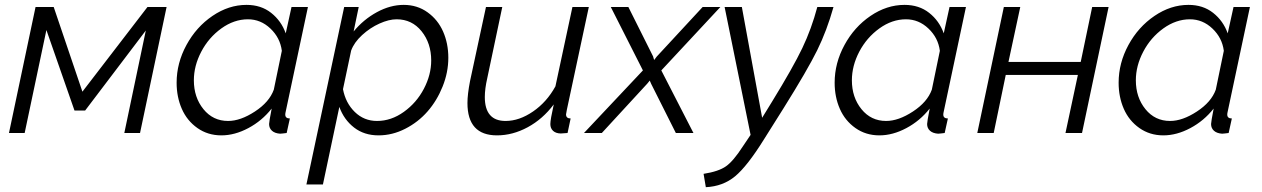

<svg xmlns="http://www.w3.org/2000/svg" viewBox="-20 -550 5219 794"><path d="M17.1 0 127 -521H202.1L320.8 -170.9L589.8 -521H668.9L559.1 0H494.1L583 -423.8L332 -92.8H288.1L171.9 -425.8L82 0Z M710.4 -208Q710.4 -289.1 751 -363.8Q791.5 -438.5 858.6 -484.1Q925.8 -529.8 999.5 -529.8Q1059.6 -529.8 1101.3 -496.8Q1143.1 -463.9 1161.6 -412.1L1185.5 -521H1253.4L1161.6 -88.9Q1159.7 -81.1 1159.7 -76.2Q1159.7 -60.1 1178.7 -60.1L1165.5 0Q1160.6 0.5 1151.6 1.7Q1142.6 2.9 1138.7 2.9Q1116.7 1.5 1104.7 -9.3Q1092.8 -20 1092.8 -37.1Q1092.8 -45.9 1103.5 -101.1Q1063.5 -50.3 1007.1 -20.3Q950.7 9.8 895.5 9.8Q839.4 9.8 796.4 -20.5Q753.4 -50.8 731.9 -99.9Q710.4 -148.9 710.4 -208ZM1112.3 -179.2 1145.5 -339.8Q1138.7 -393.6 1098.4 -431.9Q1058.1 -470.2 1005.4 -470.2Q947.8 -470.2 895.3 -432.4Q842.8 -394.5 812.3 -336.2Q781.7 -277.8 781.7 -217.8Q781.7 -147.5 821.3 -98.6Q860.8 -49.8 923.3 -49.8Q974.6 -49.8 1034.2 -88.9Q1093.8 -127.9 1112.3 -179.2Z M1403.3 -521H1463.4L1442.4 -419.9Q1483.4 -469.7 1538.8 -499.8Q1594.2 -529.8 1649.4 -529.8Q1705.6 -529.8 1748.3 -499Q1791 -468.3 1812.5 -419.2Q1834 -370.1 1834 -311Q1834 -251 1810.5 -192.4Q1787.1 -133.8 1748.3 -89.4Q1709.5 -44.9 1656 -17.6Q1602.5 9.8 1545.4 9.8Q1485.8 9.8 1444.1 -22.7Q1402.3 -55.2 1383.3 -107.9L1315.4 212.9H1247.1ZM1763.2 -299.8Q1763.2 -371.1 1723.4 -420.7Q1683.6 -470.2 1620.1 -470.2Q1588.4 -470.2 1549.3 -452.6Q1510.3 -435.1 1477.3 -404.8Q1444.3 -374.5 1432.1 -340.8L1398.4 -181.2Q1409.2 -124 1447.3 -86.9Q1485.4 -49.8 1539.1 -49.8Q1597.7 -49.8 1650.1 -87.4Q1702.6 -125 1732.9 -182.9Q1763.2 -240.7 1763.2 -299.8Z M1913.1 -124Q1913.1 -159.7 1923.8 -214.8L1989.7 -521H2057.1L1995.1 -227.1Q1984.9 -182.6 1984.9 -148.9Q1984.9 -49.8 2070.8 -49.8Q2127.4 -49.8 2184.3 -88.9Q2241.2 -127.9 2276.9 -192.9L2347.2 -521H2415L2324.2 -96.2Q2323.7 -92.3 2322.3 -85.4Q2320.8 -78.6 2320.8 -77.1Q2320.8 -60.1 2339.8 -60.1L2327.1 0Q2300.3 2 2298.8 2Q2278.3 1.5 2267.1 -9Q2255.9 -19.5 2255.9 -37.1Q2255.9 -54.7 2270 -118.2Q2224.6 -57.6 2162.4 -23.9Q2100.1 9.8 2035.2 9.8Q1913.1 9.8 1913.1 -124Z M2638.7 -258.8 2505.9 -521H2578.6L2680.7 -316.9L2685.1 -301.8L2695.8 -315.9L2885.7 -521H2959L2714.8 -258.8L2847.7 0H2774.9L2672.9 -203.1L2667 -216.8L2656.7 -204.1L2468.8 0H2395Z M2889.6 168.9Q2951.7 159.2 2982.2 137.7Q3012.7 116.2 3050.8 57.1L3084 7.8L2976.6 -521H3047.9L3131.8 -63L3172.9 -129.9Q3259.8 -271.5 3297.9 -351.1Q3335.9 -430.7 3359.9 -521H3426.8Q3399.4 -423.3 3359.4 -342Q3319.3 -260.7 3220.7 -103L3139.6 25.9Q3070.3 137.2 3020 179Q2969.7 220.7 2898.9 224.1Z M3431.6 -208Q3431.6 -289.1 3472.2 -363.8Q3512.7 -438.5 3579.8 -484.1Q3647 -529.8 3720.7 -529.8Q3780.8 -529.8 3822.5 -496.8Q3864.3 -463.9 3882.8 -412.1L3906.7 -521H3974.6L3882.8 -88.9Q3880.9 -81.1 3880.9 -76.2Q3880.9 -60.1 3899.9 -60.1L3886.7 0Q3881.8 0.5 3872.8 1.7Q3863.8 2.9 3859.9 2.9Q3837.9 1.5 3825.9 -9.3Q3814 -20 3814 -37.1Q3814 -45.9 3824.7 -101.1Q3784.7 -50.3 3728.3 -20.3Q3671.9 9.8 3616.7 9.8Q3560.5 9.8 3517.6 -20.5Q3474.6 -50.8 3453.1 -99.9Q3431.6 -148.9 3431.6 -208ZM3833.5 -179.2 3866.7 -339.8Q3859.9 -393.6 3819.6 -431.9Q3779.3 -470.2 3726.6 -470.2Q3668.9 -470.2 3616.5 -432.4Q3564 -394.5 3533.4 -336.2Q3502.9 -277.8 3502.9 -217.8Q3502.9 -147.5 3542.5 -98.6Q3582 -49.8 3644.5 -49.8Q3695.8 -49.8 3755.4 -88.9Q3814.9 -127.9 3833.5 -179.2Z M4021.5 0 4131.3 -521H4199.2L4150.4 -293.9H4449.2L4496.6 -521H4564.5L4454.6 0H4386.2L4437.5 -240.2H4139.2L4089.4 0Z M4606 -208Q4606 -289.1 4646.5 -363.8Q4687 -438.5 4754.2 -484.1Q4821.3 -529.8 4895 -529.8Q4955.1 -529.8 4996.8 -496.8Q5038.6 -463.9 5057.1 -412.1L5081.1 -521H5148.9L5057.1 -88.9Q5055.2 -81.1 5055.2 -76.2Q5055.2 -60.1 5074.2 -60.1L5061 0Q5056.2 0.5 5047.1 1.7Q5038.1 2.9 5034.2 2.9Q5012.2 1.5 5000.2 -9.3Q4988.3 -20 4988.3 -37.1Q4988.3 -45.9 4999 -101.1Q4959 -50.3 4902.6 -20.3Q4846.2 9.8 4791 9.8Q4734.9 9.8 4691.9 -20.5Q4648.9 -50.8 4627.4 -99.9Q4606 -148.9 4606 -208ZM5007.8 -179.2 5041 -339.8Q5034.2 -393.6 4993.9 -431.9Q4953.6 -470.2 4900.9 -470.2Q4843.3 -470.2 4790.8 -432.4Q4738.3 -394.5 4707.8 -336.2Q4677.2 -277.8 4677.2 -217.8Q4677.2 -147.5 4716.8 -98.6Q4756.3 -49.8 4818.8 -49.8Q4870.1 -49.8 4929.7 -88.9Q4989.3 -127.9 5007.8 -179.2Z"/></svg>

Font: Rawline
Style: Italic
Weight: 400
Italic angle: -12°
Designer: Matt McInerney, Pablo Impallari, Rodrigo Fuenzalida
Foundry: Matt McInerney, Pablo Impallari, Rodrigo Fuenzalida
Version: Version 4.020;PS 004.020;hotconv 1.0.88;makeotf.lib2.5.64775